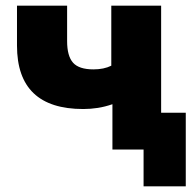

<svg xmlns="http://www.w3.org/2000/svg" viewBox="-20 -528 676 678"><path d="M377 0V-160Q351 -151 325.5 -147Q300 -143 274 -143Q40 -143 40 -367V-508H217V-383Q217 -330 238 -306.5Q259 -283 310 -283Q347 -283 373 -296V-508H549V-130H636V130H487V0Z"/></svg>

Font: Mulish Black
Style: Regular
Weight: 900
Designer: Vernon Adams
Foundry: Vernon Adams
Version: Version 3.603; ttfautohint (v1.8.3)